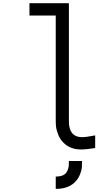

<svg xmlns="http://www.w3.org/2000/svg" viewBox="-20 -937 707 1217"><path d="M466.1 205.1Q422.5 260.4 333.3 260.4V182.3Q379.6 182.3 398.4 159.5Q406.9 149.1 411.1 135.4Q415.4 121.7 416 112Q416.7 102.2 416.7 83.3H500Q500 108.1 499 122.7Q498 137.4 489.9 161.1Q481.8 184.9 466.1 205.1ZM583.3 1.3Q527.3 10.4 493.5 10.4Q423.8 10.4 380.9 -33.9Q358.7 -56.6 347.7 -86.9Q336.6 -117.2 335 -135.1Q333.3 -153 333.3 -181.6V-838.5H166.7V-916.7H416.7V-181.6Q416.7 -161.5 417.3 -150.4Q418 -139.3 422.2 -123.7Q426.4 -108.1 434.9 -96.4Q456.4 -67.7 500 -67.7Q526.7 -67.7 583.3 -78.8Z"/></svg>

Font: Monoid
Style: Regular
Weight: 400
Width: 4
Monospace: yes
Designer: Andreas Larsen (@larsenwork)
Version: Version 0.61